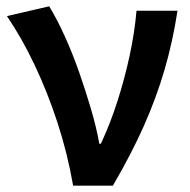

<svg xmlns="http://www.w3.org/2000/svg" viewBox="-20 -589 603 609"><path d="M212 0Q194 -103 162.5 -199.5Q131 -296 90 -382.5Q49 -469 2 -538L136 -569Q161 -528 185.5 -474Q210 -420 231 -360Q252 -300 269 -242Q286 -184 295 -133H300Q331 -200 353.5 -271Q376 -342 391.5 -414Q407 -486 413 -555H543Q528 -457 502 -368Q476 -279 436.5 -190Q397 -101 338 0Z"/></svg>

Font: Noto Sans TC SemiBold
Style: Regular
Weight: 600
Designer: Ryoko NISHIZUKA  (kana, bopomofo & ideographs); Paul D. Hunt (Latin, Greek & Cyrillic); Sandoll Communications , Soo-you
Foundry: Adobe
Version: Version 2.004-H2;hotconv 1.0.118;makeotfexe 2.5.65603